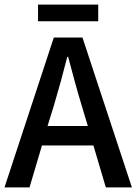

<svg xmlns="http://www.w3.org/2000/svg" viewBox="-22 -818 596 838"><path d="M-2.4 0 212.9 -654.3H337.9L553.7 0H439.9L385.7 -183.1H161.1L106.9 0ZM185.5 -268.1H361.3L335.9 -353Q319.8 -405.3 304.9 -460.2Q290 -515.1 275.4 -569.8H271.5Q257.8 -515.1 242.7 -460.2Q227.5 -405.3 211.9 -353ZM144 -725.1V-797.9H406.7V-725.1Z"/></svg>

Font: Varta Light
Style: Bold
Weight: 700
Version: Version 1.004